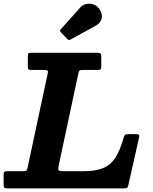

<svg xmlns="http://www.w3.org/2000/svg" viewBox="-65 -1042 844 1062"><path d="M482.5 -995Q503 -967 497.5 -941Q492 -915 466.5 -901L325.5 -823.5Q315.5 -817.5 308 -825.5L271.5 -863.5Q263 -872.5 271.5 -880.5L379 -1000.5Q392.5 -1016 412.5 -1020Q432.5 -1024 451.8 -1017.5Q471 -1011 482.5 -995ZM-45 -22V-77.5Q-45 -88 -41 -91.5Q-37 -95 -26.5 -95H56Q76.5 -95 80.8 -98.5Q85 -102 88.5 -119L198.5 -633.5Q201.5 -649 198 -652Q194.5 -655 176 -655H110Q96 -655 92.5 -658.5Q89 -662 89 -676V-732.5Q89 -744 92.2 -747Q95.5 -750 107 -750H475Q487.5 -750 491.2 -746.5Q495 -743 495 -730V-675.5Q495 -663 492 -659Q489 -655 477 -655H395.5Q377.5 -655 374.2 -651.5Q371 -648 368 -633.5L259 -123.5Q255.5 -105.5 259.5 -100.2Q263.5 -95 286 -95H396Q461.5 -95 503.5 -111.5Q545.5 -128 572 -168Q598.5 -208 618.5 -279Q622 -291.5 626.2 -295.8Q630.5 -300 647.5 -300H687.5Q700 -300 703.5 -296.2Q707 -292.5 704.5 -282.5L645 -18.5Q642.5 -6.5 637.8 -3.2Q633 0 618 0H-20Q-35 0 -40 -3Q-45 -6 -45 -22Z"/></svg>

Font: Besley*
Style: Bold Italic
Weight: 700
Italic angle: -13°
Designer: Owen Earl
Foundry: indestructible type*
Version: Version 2.000; ttfautohint (v1.8.3)